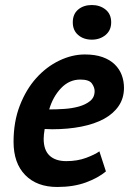

<svg xmlns="http://www.w3.org/2000/svg" viewBox="-20 -731 514 765"><path d="M402 -48Q371 -22 322 -4Q273 14 208 14Q127 14 80.5 -33.5Q34 -81 34 -166Q34 -246 59 -310.5Q84 -375 124.5 -420Q165 -465 216 -489.5Q267 -514 318 -514Q359 -514 388.5 -503.5Q418 -493 437 -474.5Q456 -456 465 -432Q474 -408 474 -381Q474 -340 453 -309Q432 -278 394.5 -257.5Q357 -237 304 -226.5Q251 -216 188 -216Q180 -216 173 -216.5Q166 -217 158 -217Q156 -205 155 -195.5Q154 -186 154 -178Q154 -133 177.5 -111Q201 -89 244 -89Q288 -89 323 -102Q358 -115 376 -128ZM176 -295Q204 -295 235.5 -297Q267 -299 294 -306.5Q321 -314 339 -328.5Q357 -343 357 -368Q357 -383 346 -398.5Q335 -414 300 -414Q256 -414 223.5 -380Q191 -346 176 -295ZM270 -642Q270 -675 291.5 -693Q313 -711 346 -711Q378 -711 400.5 -693Q423 -675 423 -642Q423 -610 400.5 -591.5Q378 -573 346 -573Q313 -573 291.5 -591.5Q270 -610 270 -642Z"/></svg>

Font: PT Sans
Style: Bold Italic
Weight: 700
Italic angle: -12°
Designer: A.Korolkova, O.Umpeleva, V.Yefimov
Foundry: ParaType Ltd
Version: Version 2.003W OFL